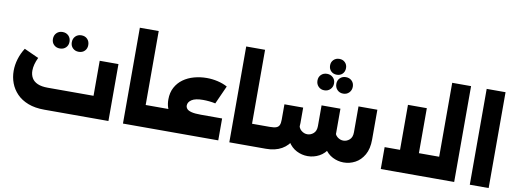

<svg xmlns="http://www.w3.org/2000/svg" viewBox="-68 -1332 4693 1744"><g transform="rotate(10 2278.0 -460.0)"><path d="M385 0Q299 0 235.5 -24.5Q172 -49 131 -91.5Q90 -134 70 -187.5Q50 -241 50 -300Q50 -354 66.5 -409Q83 -464 115 -514L249 -453Q233 -420 225 -389.5Q217 -359 217 -331Q217 -293 234 -263.5Q251 -234 287.5 -218Q324 -202 380 -202H804V-525H977V0ZM601 -572Q568 -572 546.5 -593Q525 -614 525 -647Q525 -681 546.5 -702.5Q568 -724 601 -724Q635 -724 656 -702.5Q677 -681 677 -647Q677 -614 656 -593Q635 -572 601 -572ZM427 -572Q394 -572 372.5 -593Q351 -614 351 -647Q351 -681 372.5 -702.5Q394 -724 427 -724Q461 -724 482.5 -702.5Q504 -681 504 -647Q504 -614 482.5 -593Q461 -572 427 -572Z M1277 0V-202H1393V0ZM1111 0V-884H1285V0ZM1393 0V-202Q1401 -202 1407 -174.5Q1413 -147 1413 -102Q1413 -56 1407 -28Q1401 0 1393 0Z M1794 -57Q1707 -57 1635.5 -81Q1564 -105 1521.5 -156.5Q1479 -208 1479 -288Q1479 -351 1504.5 -398.5Q1530 -446 1573.5 -477.5Q1617 -509 1673.5 -524.5Q1730 -540 1791 -540Q1841 -540 1891 -528.5Q1941 -517 1981 -495L1905 -326Q1879 -332 1848.5 -335Q1818 -338 1791 -338Q1720 -338 1686.5 -316Q1653 -294 1653 -262Q1653 -246 1664.5 -232Q1676 -218 1707 -210Q1738 -202 1794 -202ZM1393 0V-202H1990V0ZM1393 0Q1384 0 1378.5 -28Q1373 -56 1373 -102Q1373 -147 1378.5 -174.5Q1384 -202 1393 -202Z M2258 0V-202H2374V0ZM2092 0V-884H2266V0ZM2374 0V-202Q2382 -202 2388 -174.5Q2394 -147 2394 -102Q2394 -56 2388 -28Q2382 0 2374 0Z M3145 0Q3092 0 3043.5 -24.5Q2995 -49 2963 -101Q2931 -153 2928 -233L3025 -279Q3026 -238 3052 -216.5Q3078 -195 3108 -195Q3140 -195 3165.5 -217.5Q3191 -240 3191 -286V-525H3365V-250Q3365 -164 3333 -108.5Q3301 -53 3251 -26.5Q3201 0 3145 0ZM2374 0V-202H2430Q2469 -202 2489 -209.5Q2509 -217 2517 -235Q2525 -253 2525 -286V-427H2698V-286Q2698 -197 2666 -132.5Q2634 -68 2574.5 -34Q2515 0 2430 0ZM2813 0Q2760 0 2711.5 -24.5Q2663 -49 2630.5 -101Q2598 -153 2595 -233L2692 -279Q2694 -238 2720 -216.5Q2746 -195 2776 -195Q2808 -195 2833.5 -217.5Q2859 -240 2859 -286V-476H3033V-250Q3033 -164 3001 -108.5Q2969 -53 2919 -26.5Q2869 0 2813 0ZM2374 0Q2365 0 2359.5 -28Q2354 -56 2354 -102Q2354 -147 2359.5 -174.5Q2365 -202 2374 -202ZM2946 -920Q2978 -920 2998.5 -899.5Q3019 -879 3019 -848Q3019 -815 2998.5 -794.5Q2978 -774 2946 -774Q2914 -774 2893 -794.5Q2872 -815 2872 -848Q2872 -879 2893 -899.5Q2914 -920 2946 -920ZM3033 -767Q3066 -767 3087.5 -746Q3109 -725 3109 -692Q3109 -659 3087.5 -637Q3066 -615 3033 -615Q3000 -615 2978.5 -637Q2957 -659 2957 -692Q2957 -725 2978.5 -746Q3000 -767 3033 -767ZM2859 -767Q2892 -767 2914 -746Q2936 -725 2936 -692Q2936 -659 2914 -637Q2892 -615 2859 -615Q2826 -615 2804.5 -637Q2783 -659 2783 -692Q2783 -725 2804.5 -746Q2826 -767 2859 -767Z M3992 0V-884H4166V0ZM3489 0V-202H4166V0ZM3631 0V-617H3805V0Z M4310 0V-884H4484V0Z"/></g></svg>

Font: Alexandria ExtraBold
Style: Regular
Weight: 800
Designer: Mohamed Gaber
Foundry: Kief Type Foundry
Version: Version 5.100